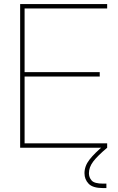

<svg xmlns="http://www.w3.org/2000/svg" viewBox="-20 -748 599 972"><path d="M82 0V-727.5H522.5V-705.1H104.5V-382.8H484.9V-360.4H104.5V-22.5H522.5V0ZM501.5 204.1Q449.7 204.1 428.7 182.1Q407.7 160.2 407.7 128.9Q407.7 92.8 432.9 60.3Q458 27.8 508.8 -14.6L522.5 0Q473.6 41 451.9 69.8Q430.2 98.6 430.2 128.9Q430.2 150.4 444.1 166Q458 181.6 501.5 181.6H518.6V204.1Z"/></svg>

Font: Inter Display Thin
Style: Regular
Weight: 100
Designer: Rasmus Andersson
Foundry: rsms
Version: Version 4.000;git-a52131595